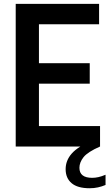

<svg xmlns="http://www.w3.org/2000/svg" viewBox="-20 -760 568 996"><path d="M61.5 0V-740H494V-634H182V-432H445.5V-326H182V-106H499V0ZM445 216.5Q382.5 216.5 351.5 190.2Q320.5 164 320.5 117.5Q320.5 72.5 352.2 36.5Q384 0.5 462 -34L499 0Q434.5 28.5 413.2 55.5Q392 82.5 392 110.5Q392 162.5 458.5 162.5Q473.5 162.5 490.5 158.8Q507.5 155 527.5 146.5V199.5Q508.5 207.5 488.2 212Q468 216.5 445 216.5Z"/></svg>

Font: Encode Sans Cnd SmBold
Style: Regular
Weight: 600
Width: 3
Designer: Multiple Designers
Foundry: Impallari Type
Version: Version 3.002; ttfautohint (v1.8.3) -l 8 -r 50 -G 200 -x 14 